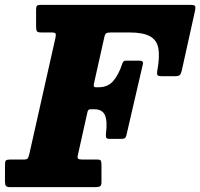

<svg xmlns="http://www.w3.org/2000/svg" viewBox="-64 -770 823 790"><path d="M-43.5 -22.5V-93Q-43.5 -105.5 -39.8 -109.5Q-36 -113.5 -23.5 -113.5H31Q46 -113.5 49.5 -117.5Q53 -121.5 56.5 -135.5L164.5 -616Q167 -628.5 164.2 -632.5Q161.5 -636.5 146 -636.5H105.5Q91.5 -636.5 88 -641.2Q84.5 -646 84.5 -660.5V-731Q84.5 -742 88 -746Q91.5 -750 102.5 -750H716.5Q735 -750 738.2 -745.8Q741.5 -741.5 738.5 -726L683.5 -478Q680.5 -466 675.8 -461.2Q671 -456.5 656 -456.5H603Q587 -456.5 584 -461Q581 -465.5 583 -478Q593.5 -535 587.8 -569.8Q582 -604.5 553.5 -620.5Q525 -636.5 468 -636.5H396Q379.5 -636.5 373.8 -633.5Q368 -630.5 365 -616L322 -423.5Q320 -411 329 -411H342Q380.5 -411 402.8 -437.8Q425 -464.5 439 -507.5Q441.5 -514.5 444.5 -517.5Q447.5 -520.5 456.5 -520.5H507.5Q518.5 -520.5 522 -517.2Q525.5 -514 523.5 -504.5L456 -213Q453.5 -204 449.2 -201.2Q445 -198.5 434 -198.5H388.5Q374.5 -198.5 372.8 -204.2Q371 -210 372 -221Q378.5 -270.5 368 -295.5Q357.5 -320.5 323.5 -320.5H308Q298.5 -320.5 296 -309.5L256.5 -132.5Q253.5 -121 257.2 -117.2Q261 -113.5 275.5 -113.5H336.5Q349 -113.5 351.2 -108.2Q353.5 -103 353.5 -90.5V-20Q353.5 -6.5 347.2 -3.2Q341 0 327.5 0H-23Q-35.5 0 -39.5 -5Q-43.5 -10 -43.5 -22.5Z"/></svg>

Font: Besley* Narrow Heavy
Style: Italic
Weight: 800
Width: 4
Italic angle: -13°
Designer: Owen Earl
Foundry: indestructible type*
Version: Version 3.000; ttfautohint (v1.8.3)